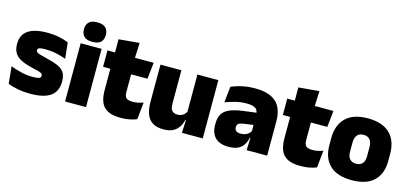

<svg xmlns="http://www.w3.org/2000/svg" viewBox="-61 -1123 3347 1568"><g transform="rotate(15 1612.5 -339.0)"><path d="M228.5 12.5Q170 12.5 122 3Q74 -6.5 39 -19.5L24.5 -165Q63.5 -150 111.2 -137.8Q159 -125.5 213 -125.5Q252.5 -125.5 267.2 -132Q282 -138.5 282 -153V-154Q282 -165 273.5 -171.5Q265 -178 243.8 -183.8Q222.5 -189.5 185 -198Q123.5 -212.5 87.5 -232.8Q51.5 -253 36 -282Q20.5 -311 20.5 -351V-355Q20.5 -431 75.2 -468.2Q130 -505.5 235 -505.5Q291.5 -505.5 338.2 -495.8Q385 -486 417 -472L431.5 -336.5Q395 -351 350 -360.8Q305 -370.5 258 -370.5Q231 -370.5 216.2 -367.8Q201.5 -365 196 -359.5Q190.5 -354 190.5 -346V-345Q190.5 -336 197.5 -329.8Q204.5 -323.5 224 -317.5Q243.5 -311.5 281 -302.5Q342.5 -288.5 381 -271.5Q419.5 -254.5 437.5 -227.2Q455.5 -200 455.5 -153.5V-150.5Q455.5 -67.5 400 -27.5Q344.5 12.5 228.5 12.5Z M521 0V-492.5H698V0ZM609.5 -528Q561 -528 539 -549.8Q517 -571.5 517 -608.5V-612.5Q517 -649.5 539 -671.2Q561 -693 609.5 -693Q657.5 -693 679.8 -671.2Q702 -649.5 702 -612.5V-608.5Q702 -571 679.8 -549.5Q657.5 -528 609.5 -528Z M992.5 11.5Q924 11.5 883.8 -9.2Q843.5 -30 826.2 -71Q809 -112 809 -172V-436H984.5V-202Q984.5 -170 999 -155.2Q1013.5 -140.5 1056 -140.5Q1079 -140.5 1101.8 -145.8Q1124.5 -151 1143 -158L1128 -13Q1102 -2 1068 4.8Q1034 11.5 992.5 11.5ZM747.5 -354V-492.5H1138L1123 -354ZM811.5 -480.5 811 -604 985.5 -619.5 979.5 -480.5Z M1372.5 -492.5V-209.5Q1372.5 -186 1378.2 -169Q1384 -152 1398 -143Q1412 -134 1436 -134Q1455 -134 1469.2 -140.5Q1483.5 -147 1493.8 -158Q1504 -169 1510 -182L1537 -109H1508.5Q1501 -75 1483.2 -47.5Q1465.5 -20 1434 -4Q1402.5 12 1352.5 12Q1299 12 1264 -9Q1229 -30 1212.2 -72.2Q1195.5 -114.5 1195.5 -179V-492.5ZM1685 -492.5V0H1509L1514.5 -126.5L1508 -144.5V-492.5Z M2056 0 2061 -126 2057.5 -130.5V-283.5L2056 -301.5Q2056 -336 2033.8 -352.2Q2011.5 -368.5 1958 -368.5Q1909.5 -368.5 1864.8 -357Q1820 -345.5 1779 -330.5L1793.5 -465Q1818.5 -476 1849 -485.2Q1879.5 -494.5 1915.5 -500Q1951.5 -505.5 1992 -505.5Q2060.5 -505.5 2106.2 -489.8Q2152 -474 2179 -445.2Q2206 -416.5 2217.8 -377Q2229.5 -337.5 2229.5 -290V0ZM1903.5 12Q1829.5 12 1791.8 -25.8Q1754 -63.5 1754 -133V-145.5Q1754 -219.5 1799.2 -254.5Q1844.5 -289.5 1944 -302L2069.5 -318L2080 -217L1973.5 -201.5Q1944.5 -197.5 1933.2 -187.8Q1922 -178 1922 -159V-157Q1922 -139.5 1933.8 -128.5Q1945.5 -117.5 1973 -117.5Q1996 -117.5 2012.8 -123.8Q2029.5 -130 2040.8 -140.5Q2052 -151 2058.5 -163.5L2083.5 -103.5H2055Q2047.5 -70 2031.2 -44Q2015 -18 1984.5 -3Q1954 12 1903.5 12Z M2512.5 11.5Q2444 11.5 2403.8 -9.2Q2363.5 -30 2346.2 -71Q2329 -112 2329 -172V-436H2504.5V-202Q2504.5 -170 2519 -155.2Q2533.5 -140.5 2576 -140.5Q2599 -140.5 2621.8 -145.8Q2644.5 -151 2663 -158L2648 -13Q2622 -2 2588 4.8Q2554 11.5 2512.5 11.5ZM2267.5 -354V-492.5H2658L2643 -354ZM2331.5 -480.5 2331 -604 2505.5 -619.5 2499.5 -480.5Z M2947 15Q2823.5 15 2760.8 -45.2Q2698 -105.5 2698 -212.5V-275Q2698 -384.5 2761 -446Q2824 -507.5 2947 -507.5Q3070.5 -507.5 3133.2 -446Q3196 -384.5 3196 -275V-212.5Q3196 -105.5 3133.5 -45.2Q3071 15 2947 15ZM2947 -124Q2982.5 -124 3000.8 -145.2Q3019 -166.5 3019 -206V-282Q3019 -324.5 3000.8 -346.5Q2982.5 -368.5 2947 -368.5Q2912 -368.5 2893.5 -346.5Q2875 -324.5 2875 -282V-206Q2875 -166.5 2893.5 -145.2Q2912 -124 2947 -124Z"/></g></svg>

Font: Anek Latin Medium ExtraBold
Style: Regular
Weight: 800
Version: Version 1.003